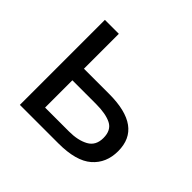

<svg xmlns="http://www.w3.org/2000/svg" viewBox="-131 -696 856 856"><g transform="rotate(45 297.0 -268.0)"><path d="M332 -316Q541 -316 541 -164Q541 -89 490 -44.5Q439 0 328 0H85V-536H173V-316ZM453 -159Q453 -208 418.5 -225.5Q384 -243 322 -243H173V-71H324Q380 -71 416.5 -91Q453 -111 453 -159Z"/></g></svg>

Font: TSCustom
Style: Regular
Weight: 400
Designer: Monotype Design Team
Foundry: Monotype Imaging Inc.
Version: Version 2.004; ttfautohint (v1.8.3) -l 8 -r 50 -G 200 -x 14 